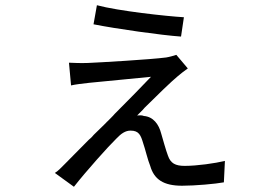

<svg xmlns="http://www.w3.org/2000/svg" viewBox="-20 -660 1040 735"><path d="M684 -594C616 -598 433 -618 351 -640L338 -567C423 -550 599 -525 673 -520L684 -594ZM425 -129C444 -149 460 -160 480 -160C512 -160 519 -142 528 -112C535 -93 546 -46 555 -25C570 27 606 51 677 51C727 51 805 44 837 38L841 -44C804 -35 735 -25 687 -25C651 -25 633 -35 623 -64C615 -85 604 -125 597 -149C588 -184 567 -213 531 -216C522 -220 512 -218 505 -218C511 -224 518 -231 526 -239L533 -247C575 -289 638 -350 659 -367C668 -375 686 -389 699 -398L655 -450C646 -447 629 -442 616 -440C555 -432 363 -421 317 -419C292 -418 262 -419 244 -420L252 -333C269 -337 295 -340 322 -343C371 -347 510 -362 558 -366C523 -329 472 -277 419 -224L411 -215C410 -214 408 -213 407 -211L391 -195C390 -194 388 -193 387 -191L379 -183C366 -170 352 -157 339 -144L332 -136C331 -135 329 -133 328 -132L320 -125C284 -88 251 -56 228 -32C213 -17 202 -5 190 2L263 55C310 -5 396 -101 425 -129Z"/></svg>

Font: Glow Sans SC Normal Book
Style: Regular
Weight: 500
Designer: Ryoko NISHIZUKA (kana, bopomofo & ideographs); Paul D. Hunt (Latin, Greek & Cyrillic); Sandoll Communications, Soo-young
Version: Version 0.93